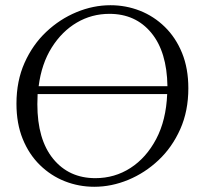

<svg xmlns="http://www.w3.org/2000/svg" viewBox="-20 -700 784 735"><path d="M403 -680Q462 -680 515.5 -659Q569 -638 611 -597Q653 -556 677 -497Q701 -438 701 -362Q701 -275 670 -205.5Q639 -136 587 -87Q535 -38 471 -11.5Q407 15 341 15Q282 15 228.5 -6Q175 -27 133 -68Q91 -109 67 -168Q43 -227 43 -303Q43 -390 74 -459.5Q105 -529 157 -578Q209 -627 273 -653.5Q337 -680 403 -680ZM399 -647Q331 -647 274 -613.5Q217 -580 178 -518Q139 -456 128 -370H621Q619 -502 559 -574.5Q499 -647 399 -647ZM345 -18Q419 -18 479.5 -57Q540 -96 578 -168Q616 -240 620 -340H124Q123 -321 123 -301Q123 -166 183.5 -92Q244 -18 345 -18Z"/></svg>

Font: Bona Nova
Style: Italic
Weight: 400
Italic angle: -4°
Designer: Mateusz Machalski
Foundry: Capitalics
Version: Version 4.001; ttfautohint (v1.8.3)